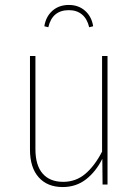

<svg xmlns="http://www.w3.org/2000/svg" viewBox="-20 -745 559 775"><path d="M414 0H394L393 -104Q367 -52 327 -21Q287 10 233 10Q171 10 136 -29.5Q101 -69 101 -141V-519H123V-143Q123 -78 152 -44.5Q181 -11 235 -11Q286 -11 324 -43Q362 -75 392 -133V-519H414ZM356 -639 340 -635Q332 -669 311 -686.5Q290 -704 258 -704Q191 -704 175 -635L159 -639Q165 -678 191.5 -701.5Q218 -725 258 -725Q297 -725 323.5 -701.5Q350 -678 356 -639Z"/></svg>

Font: Fira Sans Condensed Thin
Style: Regular
Weight: 250
Width: 3
Designer: Carrois Corporate & Edenspiekermann AG
Foundry: Carrois Corporate GbR & Edenspiekermann AG
Version: Version 4.203